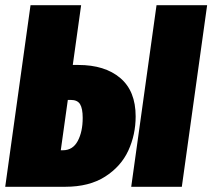

<svg xmlns="http://www.w3.org/2000/svg" viewBox="-29 -716 814 736"><path d="M491 -270Q491 -200 463 -139Q435 -78 374 -39Q313 0 221 0H-9L88 -696H282L250 -467H271Q373 -467 432 -417Q491 -367 491 -270ZM571 -696H765L668 0H474ZM288 -264Q288 -300 278 -316.5Q268 -333 242 -333H231L204 -140H212Q250 -140 269 -175.5Q288 -211 288 -264Z"/></svg>

Font: Fira Sans Extra Condensed Black
Style: Italic
Weight: 900
Width: 3
Italic angle: -8°
Designer: Carrois Corporate & Edenspiekermann AG
Foundry: Carrois Corporate GbR & Edenspiekermann AG
Version: Version 4.203